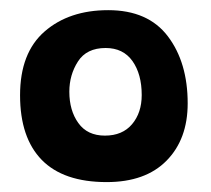

<svg xmlns="http://www.w3.org/2000/svg" viewBox="-20 -736 415 378"><path d="M190 -377.5Q105 -377.5 62.2 -421.2Q19.5 -465 19.5 -548.5Q19.5 -632 67.8 -674Q116 -716 193 -716Q271.5 -716 310.5 -664.5Q349.5 -613 349.5 -532.5Q349.5 -462 308 -419.8Q266.5 -377.5 190 -377.5ZM186.5 -469Q221 -469 240 -491.5Q259 -514 259 -549Q259 -590 240.8 -615.8Q222.5 -641.5 188 -641.5Q150.5 -641.5 133.5 -615Q116.5 -588.5 116.5 -555.5Q116.5 -518.5 134.2 -493.8Q152 -469 186.5 -469Z"/></svg>

Font: Grandstander SemiBold
Style: Regular
Weight: 600
Designer: Tyler Finck
Foundry: Etcetera Type Co
Version: Version 1.200; ttfautohint (v1.8.3)